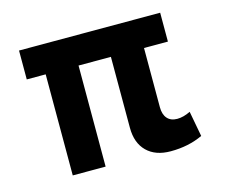

<svg xmlns="http://www.w3.org/2000/svg" viewBox="-81 -630 875 745"><g transform="rotate(-15 356.5 -257.0)"><path d="M389 -121V-406H259V0H127V-406H51V-522H618V-406H522V-168Q522 -139 536 -123Q550 -107 576 -107Q601 -107 629 -121L648 -19Q591 8 519 8Q458 8 423.5 -26Q389 -60 389 -121Z"/></g></svg>

Font: Raleway-v4020
Style: Bold Italic
Weight: 700
Italic angle: -12°
Designer: Matt McInerney, Pablo Impallari, Rodrigo Fuenzalida
Foundry: Matt McInerney, Pablo Impallari, Rodrigo Fuenzalida
Version: Version 4.020;PS 004.020;hotconv 1.0.88;makeotf.lib2.5.64775